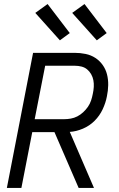

<svg xmlns="http://www.w3.org/2000/svg" viewBox="-20 -932 590 952"><path d="M370 0 250 -277H140L86 0H14L144 -670H350Q378 -670 404.5 -664.5Q431 -659 452.5 -645Q474 -631 489 -610Q504 -589 510.5 -563.5Q517 -538 516.5 -510Q516 -482 510 -454Q504 -422 489 -390Q474 -358 449 -333Q424 -308 391 -294Q358 -280 326 -278L446 0ZM152 -341H298Q314 -341 331 -344Q348 -347 363.5 -355Q379 -363 392.5 -375.5Q406 -388 416 -402.5Q426 -417 431.5 -433.5Q437 -450 440 -466Q444 -484 445 -501Q446 -518 443 -534Q440 -550 432 -564Q424 -578 412 -588Q400 -598 384 -602Q368 -606 351 -606H204ZM460 -732 338 -868 399 -912 509 -768ZM277 -732 155 -868 216 -912 326 -768Z"/></svg>

Font: Lode
Style: Italic
Weight: 400
Italic angle: -11°
Monospace: yes
Designer: Belleve Invis
Foundry: Belleve Invis
Version: Version 29.2.0; ttfautohint (v1.8.3)